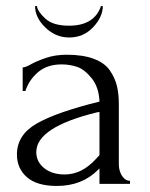

<svg xmlns="http://www.w3.org/2000/svg" viewBox="-20 -608 497 635"><path d="M410 0H309V-51L304 -46Q251 7 168 7Q102 7 69 -22Q36 -51 36 -97Q36 -162 101.5 -199.5Q167 -237 309 -272Q307 -320 283 -349.5Q259 -379 234.5 -387Q210 -395 184 -395Q136 -395 106 -369.5Q76 -344 64 -307H55V-385Q64 -385 82.5 -395.5Q101 -406 132 -416.5Q163 -427 201 -427Q254 -427 290 -413.5Q326 -400 343 -375.5Q360 -351 366.5 -324.5Q373 -298 373 -263V-65Q373 -43 383.5 -26.5Q394 -10 410 -10ZM298 -83 309 -95V-238L299 -236Q100 -187 100 -105Q100 -73 126 -52Q152 -31 194 -31Q251 -31 298 -83ZM314 -588H320Q320 -552 288 -518Q256 -484 209 -484Q164 -484 130 -517Q96 -550 96 -588H102Q105 -569 130.5 -546Q156 -523 208 -523Q292 -523 314 -588Z"/></svg>

Font: Forum
Style: Regular
Weight: 400
Designer: Denis Masharov
Foundry: Denis Masharov
Version: Version 1.000